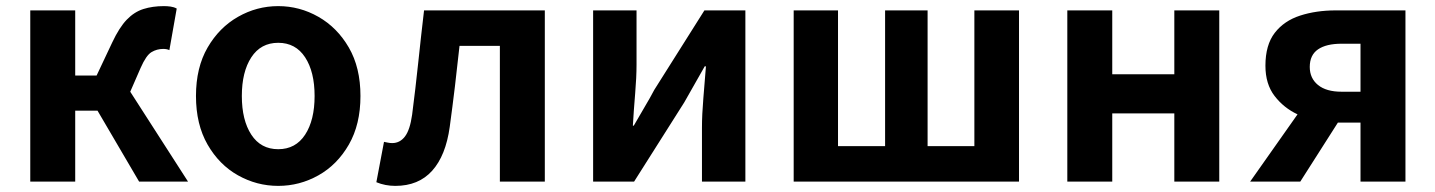

<svg xmlns="http://www.w3.org/2000/svg" viewBox="-20 -594 4695 628"><path d="M79 0V-560H226V-347H296L347 -455Q370 -504 394.5 -529.5Q419 -555 449 -564.5Q479 -574 516 -574Q527 -574 538 -572.5Q549 -571 558 -566L534 -430Q530 -432 525 -433Q520 -434 514 -434Q493 -434 475.5 -423.5Q458 -413 440 -372L406 -294L595 0H435L299 -232H226V0Z M890 14Q820 14 758.5 -20.5Q697 -55 659 -121Q621 -187 621 -280Q621 -373 659 -438.5Q697 -504 758.5 -539Q820 -574 890 -574Q960 -574 1021.5 -539Q1083 -504 1121 -438.5Q1159 -373 1159 -280Q1159 -187 1121 -121Q1083 -55 1021.5 -20.5Q960 14 890 14ZM890 -106Q947 -106 978 -153.5Q1009 -201 1009 -280Q1009 -359 978 -406.5Q947 -454 890 -454Q833 -454 802 -406.5Q771 -359 771 -280Q771 -201 802 -153.5Q833 -106 890 -106Z M1273 14Q1240 14 1211 2L1236 -130Q1242 -129 1248.5 -127.5Q1255 -126 1263 -126Q1288 -126 1304.5 -147.5Q1321 -169 1328 -219Q1339 -304 1348 -389.5Q1357 -475 1367 -560H1762V0H1615V-444H1483Q1476 -378 1468 -311.5Q1460 -245 1451 -179Q1438 -85 1393.5 -35.5Q1349 14 1273 14Z M1920 0V-560H2062V-383Q2062 -341 2057.5 -288Q2053 -235 2050 -183H2053Q2067 -208 2087 -241.5Q2107 -275 2120 -300L2284 -560H2418V0H2276V-176Q2276 -219 2280.5 -272Q2285 -325 2289 -377H2285Q2271 -352 2251.5 -318Q2232 -284 2218 -259L2054 0Z M2576 0V-560H2721V-116H2875V-560H3014V-116H3167V-560H3313V0Z M3471 0V-560H3618V-351H3821V-560H3968V0H3821V-223H3618V0Z M4430 0V-193H4357H4356L4233 0H4069L4224 -220Q4179 -241 4149 -280Q4119 -319 4119 -379Q4119 -447 4149.5 -486.5Q4180 -526 4232.5 -543Q4285 -560 4349 -560H4577V0ZM4368 -294H4430V-451H4368Q4318 -451 4291 -432.5Q4264 -414 4264 -375Q4264 -338 4291 -316Q4318 -294 4368 -294Z"/></svg>

Font: Chiron Sans HK TT
Style: Bold
Weight: 700
Designer: Ryoko NISHIZUKA 西塚涼子 (kana, bopomofo & ideographs); Paul D. Hunt (Latin, Greek & Cyrillic); Sandoll Communications 산돌커뮤니
Foundry: Adobe
Version: Version 2.022;hotconv 1.0.109;makeotfexe 2.5.65596